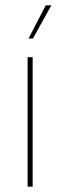

<svg xmlns="http://www.w3.org/2000/svg" viewBox="-20 -700 226 720"><path d="M102.5 0H83.5V-485.5H102.5ZM87 -555.5 151.5 -680H172.5L103.5 -555.5H87Z"/></svg>

Font: Anek Malayalam Thin
Style: Regular
Weight: 250
Version: Version 1.003